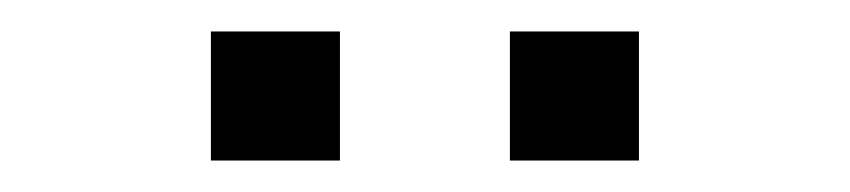

<svg xmlns="http://www.w3.org/2000/svg" viewBox="-20 -723 540 122"><path d="M304 -621V-703H386V-621ZM114 -621V-703H196V-621Z"/></svg>

Font: Nunito Sans 7pt Light
Style: Regular
Weight: 300
Designer: Vernon Adams
Foundry: Vernon Adams
Version: Version 3.101;gftools[0.9.27]